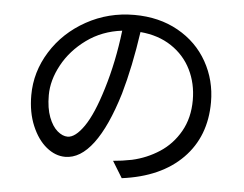

<svg xmlns="http://www.w3.org/2000/svg" viewBox="-52 -780 1104 870"><g transform="rotate(5 500.0 -345.0)"><path d="M571 -61Q638 -76 695 -113Q752 -150 787 -211.5Q822 -273 822 -354Q822 -430 791 -492.5Q760 -555 700.5 -594.5Q641 -634 559 -641Q536 -482 500 -356Q454 -204 395.5 -126Q337 -48 268 -48Q223 -48 182.5 -81Q142 -114 116.5 -174.5Q91 -235 91 -313Q91 -419 149 -512Q207 -605 307 -660.5Q407 -716 525 -716Q638 -716 724.5 -667.5Q811 -619 858 -535.5Q905 -452 905 -352Q905 -196 807 -96.5Q709 3 532 26L486 -49Q526 -52 571 -61ZM421 -373Q459 -497 476 -640Q385 -629 315.5 -578.5Q246 -528 208 -458Q170 -388 170 -320Q170 -261 185.5 -220.5Q201 -180 224.5 -160Q248 -140 271 -140Q306 -140 345.5 -197Q385 -254 421 -373Z"/></g></svg>

Font: Noto Sans SC
Style: Regular
Weight: 400
Designer: Ryoko NISHIZUKA ____ (kana & ideographs); Paul D. Hunt (Latin, Greek & Cyrillic); Wenlong ZHANG ___ (bopomofo); Sandoll 
Foundry: Adobe Systems Incorporated
Version: Version 1.004